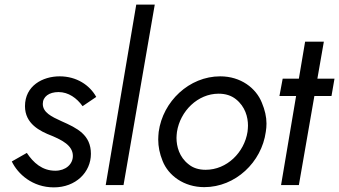

<svg xmlns="http://www.w3.org/2000/svg" viewBox="-20 -800 1466 830"><path d="M96 -139 31 -102C57 -48 120 10 213 10C307 10 373 -55 373 -135C373 -217 314 -246 246 -276C202 -296 165 -314 165 -351C165 -382 192 -402 233 -402C276 -402 312 -376 337 -341L396 -381C368 -432 311 -470 238 -470C164 -470 88 -429 88 -341C88 -265 152 -233 204 -213C246 -195 295 -172 295 -126C295 -90 264 -62 219 -62C162 -62 124 -97 96 -139Z M569 -780 437 0H514L649 -780Z M666 -230C665 -219 664 -207 664 -197C664 -166 670 -136 683 -104C708 -41 775 9 863 9C998 9 1111 -99 1129 -230C1131 -242 1132 -254 1132 -266C1132 -295 1125 -325 1112 -356C1087 -419 1021 -470 932 -470C798 -470 684 -362 666 -230ZM745 -230C759 -320 835 -395 925 -395C955 -395 980 -387 1000 -371C1040 -339 1052 -294 1052 -257C1052 -248 1051 -239 1050 -230C1036 -141 961 -66 869 -66C839 -66 814 -74 795 -90C755 -121 743 -167 743 -204C743 -212 744 -221 745 -230Z M1202 -460 1188 -385H1260L1195 0H1272L1339 -385H1413L1426 -460H1352L1380 -620H1299L1272 -460Z"/></svg>

Font: Jost
Style: Italic
Weight: 400
Italic angle: -5°
Version: Version 3.710